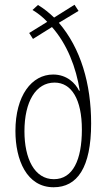

<svg xmlns="http://www.w3.org/2000/svg" viewBox="-20 -779 449 809"><path d="M140 -758 117 -737C137 -725 160 -708 179 -687L103 -640L119 -615L199 -665C263 -593 301 -494 316 -397H313C298 -428 262 -465 204 -465C114 -465 45 -377 45 -227C45 -106 92 10 206 10C305 10 364 -72 364 -259C364 -426 320 -576 228 -683L311 -733L294 -759L208 -705C187 -725 165 -743 140 -758ZM210 -431C281 -431 325 -361 325 -233C325 -105 287 -24 207 -24C125 -24 83 -111 83 -226C83 -351 131 -431 210 -431Z"/></svg>

Font: Noto Sans Georgian ExtraCondensed ExtraLight
Style: Regular
Weight: 200
Width: 2
Designer: Monotype Design Team, Akaki Razmadze
Foundry: Google LLC
Version: Version 2.005